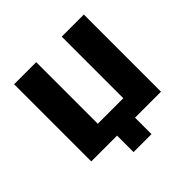

<svg xmlns="http://www.w3.org/2000/svg" viewBox="-166 -662 915 915"><g transform="rotate(-45 291.5 -204.5)"><path d="M55 0V-520H204V-105H376V-520H525V0H350V111H229V0Z"/></g></svg>

Font: Murecho SemiBold
Style: Regular
Weight: 600
Designer: Neil Summerour
Foundry: Positype
Version: Version 1.010; ttfautohint (v1.8.3)